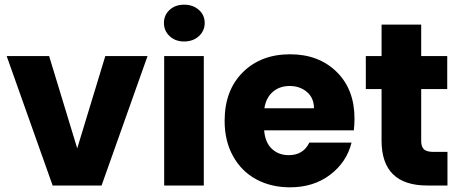

<svg xmlns="http://www.w3.org/2000/svg" viewBox="-20 -800 1982 828"><path d="M8.8 -558.1H191.9L313 -160.2L434.1 -558.1H616.2L418 0H207Z M688 0V-558.1H858.9V0ZM773.9 -621.1Q736.3 -621.1 711.7 -644Q687 -667 687 -701.2Q687 -734.9 711.4 -757.3Q735.8 -779.8 773.9 -779.8Q812.5 -779.8 837.6 -757.3Q862.8 -734.9 862.8 -701.2Q862.8 -667 837.6 -644Q812.5 -621.1 773.9 -621.1Z M1229 -429.2Q1186 -429.2 1156.7 -404.1Q1127.4 -378.9 1120.1 -333H1334Q1334 -377.4 1303.7 -403.3Q1273.4 -429.2 1229 -429.2ZM1496.1 -185.1Q1475.1 -100.6 1403.8 -46.4Q1332.5 7.8 1231 7.8Q1148.9 7.8 1085.2 -26.6Q1021.5 -61 985.1 -126.5Q948.7 -191.9 948.7 -278.8Q948.7 -410.2 1026.9 -488Q1105 -565.9 1231 -565.9Q1354.5 -565.9 1431.6 -490.2Q1508.8 -414.6 1508.8 -288.1Q1508.8 -263.7 1505.9 -237.8H1119.1Q1123.5 -185.1 1152.6 -158Q1181.6 -130.9 1225.1 -130.9Q1288.1 -130.9 1314 -185.1Z M1625.5 -193.8V-416H1557.6V-558.1H1625.5V-693.8H1796.4V-558.1H1908.7V-416H1796.4V-191.9Q1796.4 -167 1808.3 -156Q1820.3 -145 1848.6 -145H1909.7V0H1822.8Q1625.5 0 1625.5 -193.8Z"/></svg>

Font: SVN-Poppins
Style: Bold
Weight: 700
Designer: Ninad Kale (Devanagari), Jonny Pinhorn (Latin)
Foundry: Indian Type Foundry
Version: Version 3.200;PS 1.000;hotconv 16.6.54;makeotf.lib2.5.65590